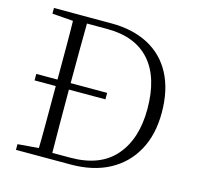

<svg xmlns="http://www.w3.org/2000/svg" viewBox="-105 -834 972 945"><g transform="rotate(15 381.0 -361.5)"><path d="M417 -354H56V-387H417ZM56 0V-29L188 -40H198V0ZM162 0Q164 -83 164 -169Q164 -255 164 -357V-383Q164 -472 164 -556.5Q164 -641 162 -723H233Q232 -641 231.5 -556.5Q231 -472 231 -383V-357Q231 -255 231.5 -169Q232 -83 233 0ZM198 0V-32H324Q476 -32 552.5 -120.5Q629 -209 629 -361Q629 -522 554 -606.5Q479 -691 336 -691H198V-723H348Q458 -723 537.5 -681Q617 -639 659.5 -558Q702 -477 702 -361Q702 -250 657.5 -169Q613 -88 531 -44Q449 0 334 0ZM56 -694V-723H198V-684H188Z"/></g></svg>

Font: Noto Serif HK ExtraLight
Style: Regular
Weight: 200
Designer: Ryoko NISHIZUKA 西塚涼子 (kana & ideographs); Frank Grießhammer (Latin, Greek & Cyrillic); Wenlong ZHANG 张文龙 (bopomofo); San
Foundry: Adobe
Version: Version 2.002-H1;hotconv 1.1.0;makeotfexe 2.6.0